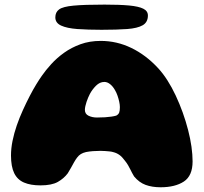

<svg xmlns="http://www.w3.org/2000/svg" viewBox="-20 -772 861 812"><path d="M659 20Q623.5 20 596 10Q568.5 0 547 -26Q542.5 -33.5 538.5 -41Q534.5 -48.5 530.8 -56.2Q527 -64 521.5 -73.5Q516 -83 507 -94Q496.5 -108.5 485 -116.8Q473.5 -125 459.5 -128.5Q453.5 -130.5 444.8 -131.5Q436 -132.5 425.5 -133.2Q415 -134 405 -134Q389.5 -134 373.2 -132.8Q357 -131.5 344 -129Q331 -126 322 -120.5Q313 -115 306 -105.5Q299.5 -97 293.2 -85.8Q287 -74.5 280.5 -62.8Q274 -51 266.5 -39Q250.5 -17.5 224.8 -2.8Q199 12 151 12Q109.5 12 81.5 0Q53.5 -12 40 -39.8Q26.5 -67.5 26.5 -114.5Q26.5 -144 33 -176.2Q39.5 -208.5 51 -241.8Q62.5 -275 76.8 -306.2Q91 -337.5 105.5 -365.5Q120 -393.5 133.5 -415.5Q147 -437.5 157 -451.5Q173.5 -475.5 197 -501.2Q220.5 -527 251.2 -549Q282 -571 320.5 -585Q359 -599 406 -599Q474 -599 535.5 -569.2Q597 -539.5 648 -484.5Q669 -462 688 -432.2Q707 -402.5 723.2 -367.8Q739.5 -333 752.8 -296Q766 -259 775.5 -222.2Q785 -185.5 789.8 -151.5Q794.5 -117.5 794.5 -89.5Q794.5 -28.5 757.5 -4.2Q720.5 20 659 20ZM471.5 -283Q481 -288 484 -295.8Q487 -303.5 487 -319Q487 -329 484.2 -341.8Q481.5 -354.5 477 -367.5Q472.5 -380.5 466.5 -390.5Q458 -406 446 -415.8Q434 -425.5 421.5 -425.5Q402 -425.5 386 -409.5Q370 -393.5 360 -374.5Q356.5 -368 352.8 -359.2Q349 -350.5 346 -341.2Q343 -332 341 -323.2Q339 -314.5 339 -307.5Q339 -290 354.5 -282.5Q370 -275 390 -275Q409 -275 424.2 -276Q439.5 -277 451.2 -278.8Q463 -280.5 471.5 -283ZM409.5 -646Q351 -646 307 -649.2Q263 -652.5 238.5 -663.8Q214 -675 214 -698.5Q214 -720.5 230 -732.2Q246 -744 291 -748.2Q336 -752.5 422 -752.5Q485.5 -752.5 526 -748.8Q566.5 -745 586 -735.2Q605.5 -725.5 605.5 -706.5Q605.5 -678 583.5 -665.2Q561.5 -652.5 518 -649.2Q474.5 -646 409.5 -646Z"/></svg>

Font: Gluten Thin ExtraBold
Style: Regular
Weight: 800
Version: Version 1.300